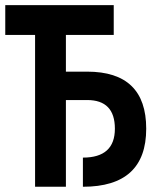

<svg xmlns="http://www.w3.org/2000/svg" viewBox="-25 -713 631 733"><path d="M291.5 0V-111.3Q413.6 -111.3 413.6 -221.7Q413.6 -331.1 307.6 -331.1H226.6V0H108.9V-579.6H-4.9V-693.4H409.2V-579.6H226.6V-439.5H307.6Q533.2 -439.5 533.2 -221.7Q533.2 0 291.5 0Z"/></svg>

Font: Cascadia Code SemiBold
Style: Regular
Weight: 600
Monospace: yes
Designer: Aaron Bell
Foundry: Saja Typeworks
Version: Version 2404.023; ttfautohint (v1.8.4)